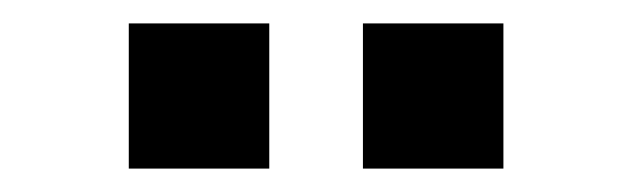

<svg xmlns="http://www.w3.org/2000/svg" viewBox="-20 -747 540 164"><path d="M90 -603V-727H210V-603ZM290 -603V-727H410V-603Z"/></svg>

Font: Oxanium ExtraLight
Style: Bold
Weight: 700
Version: Version 2.000